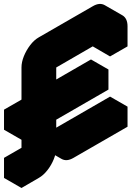

<svg xmlns="http://www.w3.org/2000/svg" viewBox="-20 -861 698 956"><path d="M173 -75V-215L87 -165V-265L173 -315V-475Q173 -502 185 -531.5Q197 -561 217 -586.5Q237 -612 260 -625L528 -780Q563 -800 589 -785Q615 -770 615 -730V-630L528 -580V-680L260 -525V-365L520 -515V-415L260 -265V-125L615 -330V-230L346 -75Q312 -55 286 -70Q260 -85 260 -125Q260 -99 248 -69Q236 -39 216 -13.5Q196 12 173 25L87 75V-25ZM173 -75 87 -25 0 -75 87 -125ZM87 -25V75L0 25V-75ZM260 -125Q260 -85 286 -70L199 -120Q173 -135 173 -175ZM615 -330 260 -125 173 -175 528 -380ZM528 -680V-580L442 -630V-730ZM173 -215V-75L87 -125V-265ZM520 -515 260 -365 173 -415 433 -565ZM173 -315 87 -265 0 -315 87 -365ZM589 -785Q563 -800 528 -780L260 -625Q237 -612 217 -586.5Q197 -561 185 -531.5Q173 -502 173 -475V-315L87 -365V-525Q87 -552 99 -581.5Q111 -611 130.5 -636.5Q150 -662 173 -675L442 -830Q476 -850 502 -835ZM87 -265V-165L0 -215V-315Z"/></svg>

Font: Nabla
Style: Regular
Weight: 400
Designer: Arthur Reinders Folmer
Foundry: Typearture
Version: Version 1.002